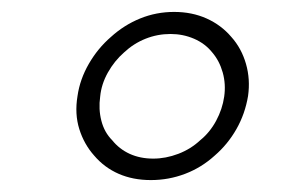

<svg xmlns="http://www.w3.org/2000/svg" viewBox="-20 -603 509 322"><path d="M110 -442Q105 -412 113 -386.5Q121 -361 138 -342Q155 -322 179 -311.5Q203 -301 233 -301Q263 -301 290.5 -311.5Q318 -322 340 -342Q362 -361 376.5 -386.5Q391 -412 396 -442Q400 -470 392.5 -496Q385 -522 368 -541Q351 -561 326.5 -572Q302 -583 272 -583Q242 -583 215 -572Q188 -561 166 -541Q144 -522 129 -496Q114 -470 110 -442ZM148 -441Q150 -462 161 -481.5Q172 -501 188 -515Q204 -530 224 -538Q244 -546 266 -546Q287 -546 305.5 -538Q324 -530 336 -515Q348 -501 353.5 -481.5Q359 -462 356 -441Q353 -420 342.5 -400.5Q332 -381 316 -368Q300 -353 279 -345Q258 -337 237 -337Q215 -337 197.5 -345Q180 -353 168 -368Q155 -381 150 -400.5Q145 -420 148 -441Z"/></svg>

Font: Josefin Slab Thin Medium
Style: Italic
Weight: 500
Italic angle: -12°
Version: Version 2.000